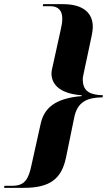

<svg xmlns="http://www.w3.org/2000/svg" viewBox="-79 -781 540 925"><path d="M-59 124H36C165 124 218 78 239 -22L278 -212C293 -292 342 -311 415 -312L417 -322C361 -324 322 -337 320 -393C319 -403 321 -414 324 -427L357 -582C367 -626 368 -640 368 -652C368 -720 320 -761 224 -761H129L127 -751H165C204 -751 221 -727 221 -692C221 -673 218 -658 214 -640L173 -454C171 -445 169 -436 169 -427C169 -382 200 -330 315 -322L314 -318C182 -307 133 -257 117 -185L73 13C59 81 41 114 -19 114H-58Z"/></svg>

Font: Noto Serif Display
Style: Bold Italic
Weight: 700
Italic angle: -12°
Designer: Monotype Design Team
Foundry: Monotype Imaging Inc.
Version: Version 2.009